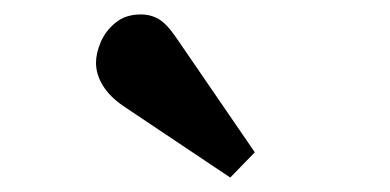

<svg xmlns="http://www.w3.org/2000/svg" viewBox="-20 -821 540 266"><path d="M299 -575 151 -674Q132 -687 122.5 -702.5Q113 -718 113 -734Q113 -747 119.5 -762.5Q126 -778 140 -789.5Q154 -801 175 -801Q189 -801 200 -794.5Q211 -788 224 -769L333 -610Z"/></svg>

Font: Literata 18pt
Style: Bold
Weight: 700
Designer: Latin by Veronika Burian and Jose Scaglione. Greek by Irene Vlachou. Cyrillic by Vera Evstafieva.
Foundry: TypeTogether
Version: Version 3.103;gftools[0.9.29]